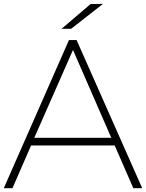

<svg xmlns="http://www.w3.org/2000/svg" viewBox="-31 -988 767 1008"><path d="M292.2 -836.7 444.4 -966.7 510 -967.8 342.2 -836.7ZM132.2 -224.4 34.4 0H-11.1L331.1 -777.8H371.1L715.6 0H668.9L571.1 -224.4ZM352.2 -725.6 148.9 -264.4H553.3Z"/></svg>

Font: Paperlogy 2 ExtraLight
Style: Regular
Weight: 250
Designer: redesigned by Lee Juim, glyphs from Gmarket Sans & Montserrat
Foundry: PT&
Version: Version 1.001